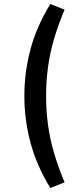

<svg xmlns="http://www.w3.org/2000/svg" viewBox="-20 -740 376 954"><path d="M230 194Q162 83 131.5 -31Q101 -145 101 -263Q101 -382 131.5 -495.5Q162 -609 230 -720L301 -692Q269 -617 248.5 -546.5Q228 -476 218.5 -406Q209 -336 209 -263Q209 -190 218.5 -120Q228 -50 248.5 20Q269 90 301 166Z"/></svg>

Font: Nunito Sans 12pt SemiBold
Style: Regular
Weight: 600
Designer: Vernon Adams
Foundry: Vernon Adams
Version: Version 3.101;gftools[0.9.27]